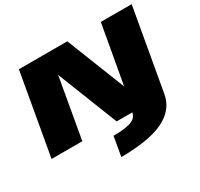

<svg xmlns="http://www.w3.org/2000/svg" viewBox="-185 -907 1433 1378"><g transform="rotate(-30 532.0 -218.0)"><path d="M446 238.5Q520.5 238.5 589 231.2Q657.5 224 716.8 208.5Q776 193 823 165.2Q870 137.5 900 97Q930 56.5 940 0H675Q671.5 17.5 661.5 31.8Q651.5 46 630.2 56.2Q609 66.5 571.2 72.2Q533.5 78 474 78ZM5.5 0H260.5L348 -498H348.5L545 0H940L1059 -675H803.5L717.5 -193H716L525.5 -675H124.5Z"/></g></svg>

Font: Anybody Expanded Black
Style: Italic
Weight: 900
Width: 7
Italic angle: -10°
Version: Version 1.113;gftools[0.9.25]